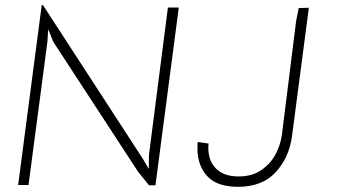

<svg xmlns="http://www.w3.org/2000/svg" viewBox="-20 -715 1306 741"><path d="M141 -695H146L532 -101L554 -63L555 -118L628 -686H670L580 0H555L513 -52L186 -553L166 -602L163 -554L90 -1H50ZM742 -142Q742 -159 743 -167L785 -161Q784 -155 784 -144Q784 -94 814 -64Q844 -34 901 -34Q953 -34 989 -59Q1025 -84 1044 -120.5Q1063 -157 1068 -195L1123 -635L1133 -684L1172 -685L1107 -190Q1096 -107 1044 -50.5Q992 6 899 6Q817 6 779.5 -35.5Q742 -77 742 -142Z"/></svg>

Font: Bellota Text Light
Style: Italic
Weight: 300
Italic angle: -7.5°
Designer: Kemie Guaida
Foundry: Kemie Guaida
Version: Version 4.001